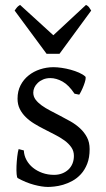

<svg xmlns="http://www.w3.org/2000/svg" viewBox="-20 -740 426 775"><path d="M341.8 -138.2Q341.8 -103.5 332 -78.9Q322.3 -54.2 306.6 -37.1Q291 -20 272 -9.8Q252.9 0.5 234.4 5.9Q215.8 11.2 199.5 12.9Q183.1 14.6 173.8 14.6Q150.4 14.6 117.4 5.9Q84.5 -2.9 51.8 -21Q48.3 -22.5 47.1 -36.9Q45.9 -51.3 46.6 -70.1Q47.4 -88.9 49.6 -107.9Q51.8 -127 55.2 -138.2L76.2 -132.8Q77.1 -112.3 86.9 -94.2Q96.7 -76.2 113 -63Q129.4 -49.8 151.1 -42Q172.9 -34.2 198.2 -34.2Q215.8 -34.2 230.5 -39.8Q245.1 -45.4 255.9 -55.4Q266.6 -65.4 272.5 -79.6Q278.3 -93.8 278.3 -110.8Q278.3 -130.4 267.8 -145.5Q257.3 -160.6 240.2 -173.1Q223.1 -185.5 201.4 -196.5Q179.7 -207.5 157.2 -219.2Q136.7 -229.5 117.7 -241.2Q98.6 -252.9 83.7 -267.6Q68.8 -282.2 59.8 -300.3Q50.8 -318.4 50.8 -341.8Q50.8 -372.1 63 -395.8Q75.2 -419.4 95.5 -435.5Q115.7 -451.7 141.8 -460.2Q168 -468.8 195.8 -468.8Q210.9 -468.8 229.2 -466.1Q247.6 -463.4 265.4 -458.5Q283.2 -453.6 298.8 -446.8Q314.5 -439.9 324.2 -431.2Q327.1 -428.2 325 -418Q322.8 -407.7 318.1 -395.5Q313.5 -383.3 308.1 -372.6Q302.7 -361.8 299.8 -357.9L280.8 -361.8Q257.3 -397 232.2 -410.9Q207 -424.8 183.1 -424.8Q167 -424.8 154.3 -419.4Q141.6 -414.1 132.6 -405.5Q123.5 -397 118.9 -386.7Q114.3 -376.5 114.3 -366.2Q114.3 -350.6 123.5 -338.1Q132.8 -325.7 147.9 -314.7Q163.1 -303.7 182.4 -293.7Q201.7 -283.7 222.2 -272.9Q243.2 -262.2 264.6 -250Q286.1 -237.8 303.2 -221.9Q320.3 -206.1 331.1 -185.8Q341.8 -165.5 341.8 -138.2ZM220.2 -522.9H168L39.1 -697.3Q42.5 -702.1 44.9 -705.6Q47.4 -709 49.6 -711.4Q51.8 -713.9 54.4 -715.8Q57.1 -717.8 61 -720.2L195.3 -597.7L327.1 -720.2Q335.4 -715.8 338.9 -711.4Q342.3 -707 348.1 -697.3Z"/></svg>

Font: Gentium Plus
Style: Regular
Weight: 400
Designer: J. Victor Gaultney, Annie Olsen, Iska Routamaa
Foundry: SIL International
Version: Version 1.510